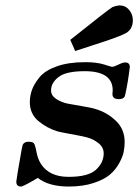

<svg xmlns="http://www.w3.org/2000/svg" viewBox="-20 -682 509 707"><path d="M40 -13.2Q40 -20 60.1 -133.8Q62 -143.6 63.5 -148.2Q64.9 -152.8 70.6 -156.5Q76.2 -160.2 85.9 -160.2Q103 -160.2 106.9 -151.1Q110.8 -142.1 115 -119.6Q119.1 -97.2 130.9 -78.1Q161.6 -31.2 231 -30.8H232.9Q304.7 -30.8 333.3 -56.9Q361.8 -83 361.8 -117.2Q361.8 -140.1 341.8 -155.5Q321.8 -170.9 298.8 -176.5Q275.9 -182.1 240 -188.5Q204.1 -194.8 191.9 -198.2Q151.9 -210.4 120.8 -236.8Q89.8 -263.2 89.8 -306.2Q89.8 -328.1 97.4 -350.1Q105 -372.1 125 -397Q145 -421.9 188.5 -437.5Q231.9 -453.1 293.9 -453.1Q335.9 -453.1 363 -444.6Q390.1 -436 392.1 -436Q399.9 -436 416 -444.1Q432.1 -452.1 440.9 -452.1Q458 -452.1 458 -435.1Q458 -434.1 454.6 -408.9Q451.2 -383.8 446 -356.9Q440.9 -330.1 439 -326.2Q434.1 -317.4 418 -316.9Q394 -316.9 394 -335.9Q394 -337.9 394.5 -342.5Q395 -347.2 395 -349.1Q395 -419.9 292 -419.9Q223.1 -419.9 195.6 -398.4Q168 -377 168 -349.1Q168 -330.1 187 -317.6Q206.1 -305.2 229 -300.5Q252 -295.9 285.4 -290.5Q318.8 -285.2 334 -279.8Q375 -267.6 407 -236.8Q439 -206.1 439 -159.2Q439 -141.1 435.5 -123Q432.1 -105 418.9 -81.1Q405.8 -57.1 384.8 -39.1Q363.8 -21 324.5 -8.1Q285.2 4.9 232.9 4.9Q159.7 4.9 119.1 -26.9Q64.9 5.4 57.1 4.9Q40 4.9 40 -13.2ZM238.8 -535.2Q379.9 -647.9 394 -655.8Q405.3 -660.6 418.9 -662.1H419.9Q441.9 -662.1 455.6 -645.5Q469.2 -628.9 469.2 -607.9Q469.2 -574.7 444.1 -560.3Q418.9 -545.9 320.8 -515.1Q280.8 -502 256.8 -494.1Z"/></svg>

Font: CMU Serif Extra
Style: BoldSlanted
Weight: 700
Italic angle: -9.46001°
Version: Version 0.7.0